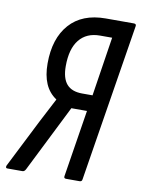

<svg xmlns="http://www.w3.org/2000/svg" viewBox="-91 -709 564 763"><g transform="rotate(10 191.0 -327.5)"><path d="M-8 0Q-12 0 -13.5 -2.5Q-15 -5 -13 -11L85 -205Q98 -230 110.5 -254Q123 -278 136 -303V-304Q106 -324 91.5 -357.5Q77 -391 77 -439Q77 -540 128 -597.5Q179 -655 274 -655H387Q398 -655 396 -645L294 -10Q293 0 284 0H229Q219 0 221 -10L264 -280H201L66 -10Q61 0 53 0ZM233 -345H275L312 -584H263Q209 -584 179.5 -547.5Q150 -511 150 -441Q150 -392 170.5 -368.5Q191 -345 233 -345Z"/></g></svg>

Font: Sofia Sans Extra Condensed Medium
Style: Italic
Weight: 500
Italic angle: -9°
Version: Version 4.100